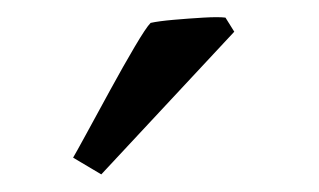

<svg xmlns="http://www.w3.org/2000/svg" viewBox="-20 -696 362 218"><path d="M236 -676 246 -660 95 -498 63 -517Q66 -522 78 -544Q90 -566 105 -593.5Q120 -621 133 -643Q146 -665 151 -670Q160 -672 177 -673.5Q194 -675 211 -676Q228 -677 236 -676Z"/></svg>

Font: Buenard
Style: Regular
Weight: 400
Version: Version 2.000